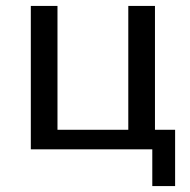

<svg xmlns="http://www.w3.org/2000/svg" viewBox="-20 -504 641 648"><path d="M494 0H84V-484H174V-66H413V-484H503V-66H571V124H494Z"/></svg>

Font: Play
Style: Regular
Weight: 400
Designer: Jonas Hecksher (Cyrillic expansion: Cyreal)
Foundry: Jonas Hecksher, Playtype, e-types AS
Version: Version 2.101; ttfautohint (v1.5.65-e2d9)